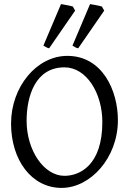

<svg xmlns="http://www.w3.org/2000/svg" viewBox="-20 -903 640 938"><path d="M295 -44C194 -44 110 -169 110 -313C110 -432 152 -574 295 -574C403 -574 480 -447 480 -307C480 -95 369 -44 295 -44ZM309 -630C159 -630 34 -479 34 -299C34 -123 133 15 281 15C422 15 556 -132 556 -316C556 -461 480 -630 309 -630ZM220 -667 347 -851 336 -871C325 -875 290 -881 278 -883L192 -680C211 -670 208 -670 220 -667ZM362 -667 489 -851 478 -871C467 -875 432 -881 420 -883L334 -680L348 -672C351 -670 356 -668 362 -667Z"/></svg>

Font: Temporarium
Style: Regular
Weight: 400
Version: Version 1.1